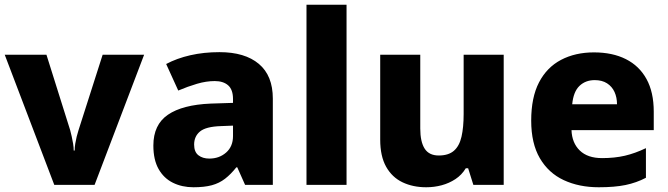

<svg xmlns="http://www.w3.org/2000/svg" viewBox="-20 -780 2820 810"><path d="M209 0 0 -549H176L276 -231Q279 -220 282.5 -204.5Q286 -189 288.5 -173.5Q291 -158 291 -145H295Q295 -159 297.5 -174Q300 -189 303.5 -203.5Q307 -218 311 -230L413 -549H588L379 0Z M906 -560Q1013 -560 1072 -510.5Q1131 -461 1131 -364V0H1014L981 -74H977Q954 -45 929.5 -26Q905 -7 873.5 1.5Q842 10 796 10Q748 10 709.5 -9Q671 -28 649 -67Q627 -106 627 -166Q627 -254 688.5 -296Q750 -338 869 -343L963 -346V-362Q963 -402 942.5 -420Q922 -438 886 -438Q850 -438 811 -426.5Q772 -415 732 -398L681 -510Q726 -534 783 -547Q840 -560 906 -560ZM912 -248Q849 -246 824 -225.5Q799 -205 799 -170Q799 -139 817 -125Q835 -111 863 -111Q905 -111 934 -136.5Q963 -162 963 -206V-250Z M1442 0H1273V-760H1442Z M2105 -549V0H1977L1955 -70H1945Q1928 -42 1901.5 -24.5Q1875 -7 1843.5 1.5Q1812 10 1778 10Q1722 10 1678 -11Q1634 -32 1609 -76.5Q1584 -121 1584 -191V-549H1753V-238Q1753 -182 1771.5 -153Q1790 -124 1831 -124Q1872 -124 1895 -144Q1918 -164 1927 -203.5Q1936 -243 1936 -299V-549Z M2486 -559Q2564 -559 2620.5 -530.5Q2677 -502 2707.5 -446.5Q2738 -391 2738 -309V-231H2391Q2393 -177 2426 -145Q2459 -113 2520 -113Q2573 -113 2616 -123Q2659 -133 2705 -155V-30Q2665 -9 2619 0.5Q2573 10 2506 10Q2423 10 2358.5 -20Q2294 -50 2257.5 -112.5Q2221 -175 2221 -271Q2221 -369 2254 -432.5Q2287 -496 2347 -527.5Q2407 -559 2486 -559ZM2489 -442Q2450 -442 2424.5 -417.5Q2399 -393 2394 -340H2583Q2583 -369 2572.5 -392Q2562 -415 2541 -428.5Q2520 -442 2489 -442Z"/></svg>

Font: Noto Sans Hebrew ExtraBold
Style: Regular
Weight: 800
Designer: Monotype Design Team
Foundry: Monotype Imaging Inc.
Version: Version 2.003